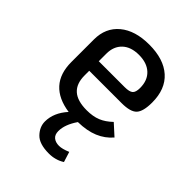

<svg xmlns="http://www.w3.org/2000/svg" viewBox="-200 -583 897 897"><g transform="rotate(45 248.0 -135.0)"><path d="M393 -108 447 -59Q418 -25 376 -7.5Q334 10 275 11Q240 62 240 105Q240 129 254 140.5Q268 152 291 152Q312 152 345 138L361 189Q327 211 283 211Q219 211 191.5 182Q164 153 164 118Q164 60 211 8Q134 -3 94.5 -46.5Q55 -90 55 -166V-315Q55 -392 108.5 -436.5Q162 -481 255 -481Q351 -481 403.5 -434Q456 -387 456 -299Q456 -240 435.5 -218Q415 -196 357 -196H143V-165Q143 -111 173 -84Q203 -57 265 -57Q306 -57 335.5 -69Q365 -81 393 -108ZM143 -309V-259H314Q345 -259 356.5 -269Q368 -279 368 -307Q368 -357 338 -385Q308 -413 255 -413Q202 -413 172.5 -385Q143 -357 143 -309Z"/></g></svg>

Font: KoHo Medium
Style: Regular
Weight: 500
Version: Version 1.000; ttfautohint (v1.6)